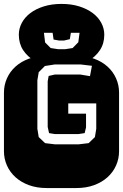

<svg xmlns="http://www.w3.org/2000/svg" viewBox="-22 -951 622 971"><path d="M255.9 -574.2H382.8L433.1 -565.9L442.9 -618.2L386.2 -625H254.9L205.1 -617.2L173.8 -585.9L167 -544.9V-299.8L173.8 -257.8L206.1 -227.1L254.9 -221.2H377L426.3 -227.1L458 -257.8L464.8 -299.8V-428.2H323.2V-376H413.1V-307.1Q410.6 -299.3 409.7 -292.5Q408.7 -285.6 406.2 -277.8L374 -272.9H255.9L226.1 -277.8L219.2 -309.1V-540L224.1 -566.9ZM364.3 -668.9Q413.6 -668.9 453.6 -654.3Q493.7 -639.6 521.7 -614.3Q549.8 -588.9 564.9 -554.9Q580.1 -521 580.1 -482.9V-186Q580.1 -147.9 564.9 -114Q549.8 -80.1 521.7 -54.7Q493.7 -29.3 453.6 -14.6Q413.6 0 364.3 0H213.9Q164.6 0 124.5 -14.6Q84.5 -29.3 56.4 -54.7Q28.3 -80.1 13.2 -114Q-2 -147.9 -2 -186V-482.9Q-2 -521 13.2 -554.9Q28.3 -588.9 56.4 -614.3Q84.5 -639.6 124.5 -654.3Q164.6 -668.9 213.9 -668.9ZM158.2 -639.2Q116.7 -664.1 95 -697.5Q73.2 -731 73.2 -775.4Q73.2 -807.1 88.4 -835.4Q103.5 -863.8 131.6 -885Q159.7 -906.2 199.7 -918.7Q239.7 -931.2 289.1 -931.2Q338.9 -931.2 378.7 -918.7Q418.5 -906.2 446.8 -885Q475.1 -863.8 490.2 -835.4Q505.4 -807.1 505.4 -775.4Q505.4 -731 483.4 -697.5Q461.4 -664.1 420.4 -639.2ZM206.1 -736.3 234.4 -708 272.5 -702.1H307.1L345.2 -708L374 -737.3L380.4 -785.2H336.4L331.1 -752.9L302.2 -746.1H276.4L249 -751L244.1 -785.2H200.2Z"/></svg>

Font: Monofett
Style: Regular
Weight: 400
Designer: vernon adams
Foundry: vernon adams
Version: Version 1.000